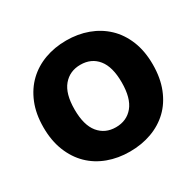

<svg xmlns="http://www.w3.org/2000/svg" viewBox="-141 -785 985 963"><g transform="rotate(-30 351.5 -303.5)"><path d="M35 -304Q35 -382 59.5 -442Q84 -502 126.5 -542.5Q169 -583 226.5 -604Q284 -625 351 -625Q418 -625 475.5 -604Q533 -583 576 -542.5Q619 -502 643.5 -442Q668 -382 668 -304Q668 -226 644 -165.5Q620 -105 577.5 -64.5Q535 -24 477 -3Q419 18 351 18Q283 18 225 -3.5Q167 -25 125 -66Q83 -107 59 -167Q35 -227 35 -304ZM215 -304Q215 -213 252 -168Q289 -123 351 -123Q414 -123 451 -168Q488 -213 488 -304Q488 -394 451.5 -439Q415 -484 352 -484Q290 -484 252.5 -439.5Q215 -395 215 -304Z"/></g></svg>

Font: Baloo Bhaijaan
Style: Regular
Weight: 400
Designer: Devika Bhansali and Ek Type
Foundry: Ek Type
Version: Version 1.443;PS 1.000;hotconv 16.6.51;makeotf.lib2.5.65220;